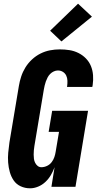

<svg xmlns="http://www.w3.org/2000/svg" viewBox="-20 -1010 540 1038"><path d="M143 8Q115 8 91.5 -3Q68 -14 54 -34.5Q40 -55 33 -80Q26 -105 24 -131.5Q22 -158 24.5 -185Q27 -212 31 -240L82 -545Q86 -570 94.5 -596Q103 -622 117.5 -645.5Q132 -669 153 -688.5Q174 -708 199 -720.5Q224 -733 250.5 -738Q277 -743 303 -743Q330 -743 355.5 -739Q381 -735 404 -723.5Q427 -712 444.5 -694Q462 -676 471.5 -653Q481 -630 483 -603.5Q485 -577 481 -550L479 -540H342L343 -544Q345 -559 344.5 -574Q344 -589 338 -601.5Q332 -614 320 -621.5Q308 -629 293 -629Q282 -629 271 -624Q260 -619 251.5 -610.5Q243 -602 237.5 -591.5Q232 -581 228 -570Q224 -559 221.5 -548Q219 -537 217 -526L166 -221Q164 -209 163 -197.5Q162 -186 162 -174Q162 -162 163.5 -151Q165 -140 170 -130Q175 -120 183.5 -113Q192 -106 204 -106Q219 -106 234 -113Q249 -120 259 -133Q269 -146 274 -161Q279 -176 281 -190L299 -297H243L262 -411H456L388 0H258L275 -106Q267 -84 255 -63.5Q243 -43 225.5 -26.5Q208 -10 186 -1Q164 8 143 8ZM312 -786 251 -844 402 -990 477 -920Z"/></svg>

Font: Iosevka Heavy Oblique
Style: Regular
Weight: 900
Italic angle: -9°
Monospace: yes
Designer: Belleve Invis
Foundry: Belleve Invis
Version: Version 32.5.0; ttfautohint (v1.8.4)